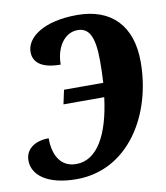

<svg xmlns="http://www.w3.org/2000/svg" viewBox="-84 -793 755 872"><g transform="rotate(-10 293.0 -357.0)"><path d="M200 10C437 10 578 -218 578 -465C578 -630 489 -724 330 -724C172 -724 93 -660 93 -595C93 -545 133 -515 218 -515C218 -593 259 -656 320 -656C372 -656 397 -615 397 -500C397 -465 396 -432 394 -400H213L199 -335H387C366 -166 307 -58 210 -58C133 -58 106 -124 106 -195C41 -195 -2 -163 -2 -111C-2 -46 62 10 200 10Z"/></g></svg>

Font: Noto Serif ExtraCondensed Black
Style: Italic
Weight: 900
Width: 2
Italic angle: -12°
Designer: Monotype Design Team
Foundry: Monotype Imaging Inc.
Version: Version 2.014